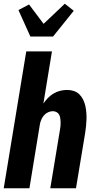

<svg xmlns="http://www.w3.org/2000/svg" viewBox="-20 -1011 540 1031"><path d="M143 -815 79 -957 136 -987 214 -883 230 -898 328 -991 376 -953 265 -815ZM0 0 121 -735H259L213 -455Q224 -471 237.5 -485Q251 -499 268 -509Q285 -519 303.5 -523.5Q322 -528 340 -528Q359 -528 376 -522.5Q393 -517 405.5 -505Q418 -493 426 -477Q434 -461 438 -443.5Q442 -426 443.5 -407.5Q445 -389 444.5 -370.5Q444 -352 442 -333Q440 -314 437 -295L388 0H250L302 -314Q304 -325 305 -335.5Q306 -346 305.5 -356.5Q305 -367 303.5 -377Q302 -387 297.5 -395.5Q293 -404 283.5 -409Q274 -414 264 -414Q251 -414 238 -408Q225 -402 216 -391.5Q207 -381 201.5 -368Q196 -355 194 -342L138 0Z"/></svg>

Font: Iosevka SS18 Heavy
Style: Italic
Weight: 900
Italic angle: -9°
Monospace: yes
Designer: Belleve Invis
Foundry: Belleve Invis
Version: Version 25.1.1; ttfautohint (v1.8.4)